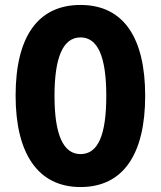

<svg xmlns="http://www.w3.org/2000/svg" viewBox="-20 -745 649 775"><path d="M566 -358C566 -591 480 -725 305 -725C134 -725 43 -598 43 -359C43 -127 132 10 305 10C479 10 566 -125 566 -358ZM200 -358C200 -515 235 -594 305 -594C374 -594 409 -518 409 -358C409 -198 375 -123 305 -123C235 -123 200 -202 200 -358Z"/></svg>

Font: Noto Sans Kannada ExtraCondensed ExtraBold
Style: Regular
Weight: 800
Width: 2
Designer: Jelle Bosma - Monotype Design Team
Foundry: Monotype Imaging Inc.
Version: Version 2.005